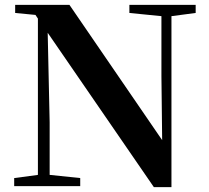

<svg xmlns="http://www.w3.org/2000/svg" viewBox="-20 -761 855 785"><path d="M609 4H681V-695L780 -708V-741H509V-708L640 -695V-450L643 -188L264 -741H42V-708L125 -700L135 -685V-46L38 -33V0H308V-33L183 -46V-261L175 -627Z"/></svg>

Font: Noto Serif CJK TC
Style: Bold
Weight: 700
Designer: Ryoko NISHIZUKA 西塚涼子 (kana & ideographs); Frank Grießhammer (Latin, Greek & Cyrillic); Wenlong ZHANG 张文龙 (bopomofo); San
Foundry: Adobe
Version: Version 2.001;hotconv 1.1.0;makeotfexe 2.6.0